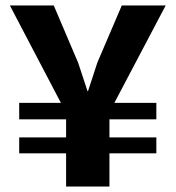

<svg xmlns="http://www.w3.org/2000/svg" viewBox="-20 -680 640 700"><path d="M221 0V-121H50V-179H221V-245H50V-305H202L16 -660H176L265 -451L299 -348H301L335 -452L424 -660H584L397 -305H550V-245H379V-179H550V-121H379V0Z"/></svg>

Font: Elaine Sans
Style: Bold
Weight: 700
Designer: Wei Huang
Foundry: Wei Huang
Version: Version 2.001;December 24, 2019;FontCreator 12.0.0.2547 64-b